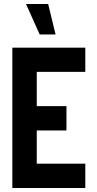

<svg xmlns="http://www.w3.org/2000/svg" viewBox="-20 -938 484 958"><path d="M178 -766 109.8 -918H220.3L257.3 -766ZM41.6 0V-700H405.6V-579.4H163.4V-408.5H311.6V-287.1H163.4V-121.4H405.6V0Z"/></svg>

Font: Stick No Bills ExtraLight
Style: Regular
Weight: 200
Designer: Kosala Senevirathne, Siva Puranthara, Lasantha Premarathna, Tharique Azeez
Foundry: mooniak
Version: Version 2.000